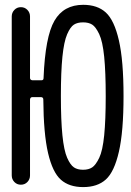

<svg xmlns="http://www.w3.org/2000/svg" viewBox="-20 -760 540 790"><path d="M359.4 -658.7Q344.7 -668 321.8 -668Q298.8 -668 284.2 -658.7Q269.5 -649.4 256.3 -619.1Q243.2 -588.9 236.8 -526.4Q230.5 -463.9 230.5 -364.7Q230.5 -265.6 236.8 -203.1Q243.2 -140.6 256.3 -110.8Q269.5 -81.1 284.2 -71.3Q298.8 -61.5 321.8 -61.5Q344.7 -61.5 359.4 -71.3Q374 -81.1 388.2 -110.4Q402.3 -139.6 408.7 -203.1Q415 -266.6 415 -364.7Q415 -462.9 408.7 -526.4Q402.3 -589.8 388.2 -619.6Q374 -649.4 359.4 -658.7ZM28.3 -38.1V-692.4Q28.3 -708 39.1 -719.2Q49.8 -730.5 65.9 -730.5Q82 -730.5 92.8 -719.2Q103.5 -708 103.5 -692.4V-439.5Q103.5 -430.7 113.3 -429.7H150.4Q159.2 -429.7 159.2 -438.5Q166 -609.4 204.1 -674.8Q242.2 -740.2 322.3 -740.2Q380.9 -740.2 415.5 -708.5Q450.2 -676.8 469.2 -593.8Q488.3 -510.7 488.3 -364.7Q488.3 -218.8 469.2 -135.7Q450.2 -52.7 415.5 -21.5Q380.9 9.8 322.3 9.8Q264.6 9.8 230.5 -20.5Q196.3 -50.8 177.7 -130.4Q159.2 -210 158.2 -350.6Q158.2 -359.4 149.4 -360.4H113.3Q104.5 -360.4 103.5 -350.6V-38.1Q103.5 -22.5 92.8 -11.2Q82 0 65.9 0Q49.8 0 39.1 -11.2Q28.3 -22.5 28.3 -38.1Z"/></svg>

Font: Rounded Mgen+ 1m regular
Style: Regular
Weight: 400
Designer: [Source Han Sans]
Ryoko NISHIZUKA  (kana & ideographs); Paul D. Hunt (Latin, Greek & Cyrillic); Wenlong ZHANG  (bopomofo
Version: Version 1.059.20150602